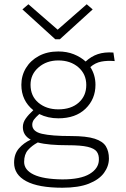

<svg xmlns="http://www.w3.org/2000/svg" viewBox="-20 -707 590 899"><path d="M253 -153Q204 -153 164 -173Q147 -158 139 -147Q131 -136 131 -123Q131 -91 176.5 -80.5Q222 -70 312 -70Q385 -70 423.5 -57.5Q462 -45 476 -21.5Q490 2 490 35Q490 71 467 102.5Q444 134 396 153Q348 172 272 172Q160 172 103 141.5Q46 111 46 55Q46 14 68.5 -12Q91 -38 124 -53Q87 -73 87 -112Q87 -133 100.5 -152Q114 -171 136 -191Q80 -236 80 -310Q80 -353 101.5 -388.5Q123 -424 162 -445Q201 -466 253 -466Q293 -466 325.5 -453Q358 -440 381 -419Q407 -443 438 -453.5Q469 -464 511 -461L517 -421Q482 -424 454 -418.5Q426 -413 403 -393Q427 -356 427 -310Q427 -243 380.5 -198Q334 -153 253 -153ZM253 -195Q313 -195 348.5 -226.5Q384 -258 384 -309Q384 -360 347 -392Q310 -424 253 -424Q198 -424 160.5 -391.5Q123 -359 123 -310Q123 -257 160 -226Q197 -195 253 -195ZM272 133Q357 133 399.5 107.5Q442 82 443 42Q444 18 433 3Q422 -12 390.5 -19.5Q359 -27 297 -27Q254 -27 218.5 -30Q183 -33 157 -40Q129 -25 111 -4.5Q93 16 93 51Q93 89 138 110.5Q183 132 272 133ZM113 -687 250 -568 386 -687 414 -663 260 -523H239L85 -663Z"/></svg>

Font: Inconsolata SemiExpanded Light
Style: Regular
Weight: 300
Width: 6
Monospace: yes
Designer: Raph Levien, Cyreal, Brenton Simpson
Foundry: Raph Levien, Cyreal, Google
Version: Version 3.001; ttfautohint (v1.8.2.53-6de2)